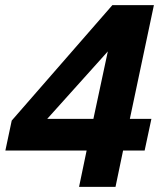

<svg xmlns="http://www.w3.org/2000/svg" viewBox="-20 -730 640 750"><path d="M288.8 0 318.4 -142H1L25.8 -259L419 -710H581.2L487.2 -265.6H571.4L545 -142H460.8L431.2 0ZM164.4 -265.6H344.8L401.2 -529.2Z"/></svg>

Font: Geist Mono
Style: Italic
Weight: 400
Italic angle: -12°
Monospace: yes
Designer: Basement.studio, Andrés Briganti, Mateo Zaragoza
Foundry: Basement.studio, Vercel, Andrés Briganti, Guido Ferreyra, Mateo Zaragoza
Version: Version 1.500